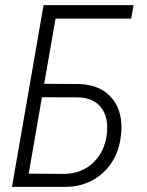

<svg xmlns="http://www.w3.org/2000/svg" viewBox="-20 -731 575 751"><path d="M144 -350.6 92.3 -51.8 231 -50.8Q299.8 -51.8 345 -95Q390.1 -138.2 397.9 -207.5Q399.4 -220.2 399.4 -231.9Q399.4 -279.3 376 -309.6Q346.7 -347.7 289.1 -350.1ZM493.2 -658.2H197.3L152.8 -403.3L290.5 -402.3Q374 -399.4 418 -346.7Q455.1 -302.2 455.1 -232.9Q455.1 -219.7 453.6 -206.1Q444.8 -111.3 382.3 -54.7Q321.8 0 234.9 0Q231.9 0 229 0H26.9L150.4 -710.9H502.4Z"/></svg>

Font: MAUL Condensed Light Italic
Style: Light Italic
Weight: 300
Italic angle: -12°
Designer: MAUL
Version: Version 1.0; 2020; ttfautohint (v1.8.3)